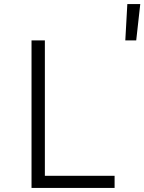

<svg xmlns="http://www.w3.org/2000/svg" viewBox="-20 -930 714 950"><path d="M136 0V-730H202V-60H547V0ZM600 -730 610 -910H674L654 -730Z"/></svg>

Font: Tiny ExtraLight
Style: Regular
Weight: 200
Monospace: yes
Designer: Philipp Nurullin, Konstantin Bulenkov
Foundry: JetBrains
Version: Version 2.251; ttfautohint (v1.8.4.7-5d5b)